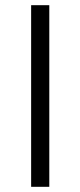

<svg xmlns="http://www.w3.org/2000/svg" viewBox="-20 -720 310 740"><path d="M100 -700H170V0H100Z"/></svg>

Font: Retni Sans
Style: Regular
Weight: 400
Designer: Vitaly Kuzmin
Foundry: ParaType Ltd.
Version: Version 1.00;March 2, 2019;FontCreator 11.5.0.2425 64-bit; t